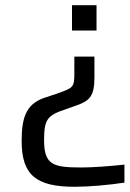

<svg xmlns="http://www.w3.org/2000/svg" viewBox="-20 -530 497 736"><path d="M256 -510V-413H350V-510ZM266 186C320 186 400 179 457 170V101C403 107 334 112 294 112C186 112 149 104 149 8C149 -74 161 -88 237 -113L268 -124C321 -142 342 -158 342 -233V-313H265V-250C265 -194 261 -193 195 -170L147 -154C78 -129 63 -75 63 11C63 142 120 186 266 186Z"/></svg>

Font: Saira UNSAM
Style: Regular
Weight: 400
Designer: Hector Gatti with collaboration of the Omnibus-Type team
Foundry: Omnibus-Type
Version: Version 0.072;PS 000.072;hotconv 1.0.88;makeotf.lib2.5.64775